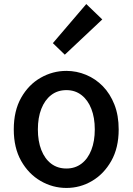

<svg xmlns="http://www.w3.org/2000/svg" viewBox="-20 -914 655 948"><path d="M308 14Q240 14 180.5 -20.5Q121 -55 84.5 -119.5Q48 -184 48 -275Q48 -367 84.5 -431.5Q121 -496 180.5 -530Q240 -564 308 -564Q358 -564 405 -544.5Q452 -525 488 -488Q524 -451 545 -397.5Q566 -344 566 -275Q566 -184 529.5 -119.5Q493 -55 434.5 -20.5Q376 14 308 14ZM308 -82Q351 -82 382.5 -106Q414 -130 431 -173.5Q448 -217 448 -275Q448 -333 431 -376.5Q414 -420 382.5 -444.5Q351 -469 308 -469Q264 -469 232.5 -444.5Q201 -420 184 -376.5Q167 -333 167 -275Q167 -217 184 -173.5Q201 -130 232.5 -106Q264 -82 308 -82ZM300 -644 241 -701 406 -894 485 -818Z"/></svg>

Font: Noto Sans SC Medium
Style: Regular
Weight: 500
Designer: Ryoko NISHIZUKA  (kana, bopomofo & ideographs); Paul D. Hunt (Latin, Greek & Cyrillic); Sandoll Communications , Soo-you
Foundry: Adobe
Version: Version 2.004-H2;hotconv 1.0.118;makeotfexe 2.5.65603